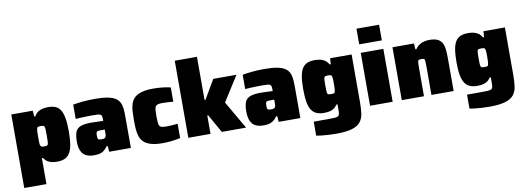

<svg xmlns="http://www.w3.org/2000/svg" viewBox="-69 -1180 4984 1823"><g transform="rotate(-10 2423.5 -268.5)"><path d="M44 199V-510H251L255 -453H266Q281 -480 302 -494Q323 -508 348.5 -513Q374 -518 400 -518Q440 -518 469 -506.5Q498 -495 517 -466Q536 -437 545 -386Q554 -335 554 -257Q554 -179 545 -128Q536 -77 516.5 -47.5Q497 -18 467.5 -5.5Q438 7 397 7Q373 7 349.5 3Q326 -1 305.5 -13.5Q285 -26 268 -51H258V199ZM299 -157Q315 -157 323.5 -159Q332 -161 335.5 -170Q339 -179 340 -199Q341 -219 341 -255Q341 -291 340 -311Q339 -331 335.5 -340Q332 -349 323.5 -351Q315 -353 299 -353Q281 -353 272.5 -349.5Q264 -346 261 -329Q259 -317 258.5 -299.5Q258 -282 258 -255Q258 -227 258.5 -209Q259 -191 260 -183Q264 -164 273 -160.5Q282 -157 299 -157Z M750 8Q704 8 673.5 -8Q643 -24 627.5 -59Q612 -94 612 -149Q612 -206 625 -239.5Q638 -273 674 -287.5Q710 -302 777 -302Q785 -302 798.5 -301.5Q812 -301 829 -300.5Q846 -300 862.5 -299.5Q879 -299 893 -298V-315Q893 -335 889.5 -346Q886 -357 876 -361.5Q866 -366 844.5 -367Q823 -368 787 -368Q763 -368 737.5 -367Q712 -366 687 -365Q662 -364 639 -362V-500Q677 -507 731.5 -512.5Q786 -518 853 -518Q925 -518 972 -509Q1019 -500 1046.5 -482.5Q1074 -465 1087 -439Q1100 -413 1103.5 -379Q1107 -345 1107 -302V0H898L894 -56H884Q863 -27 841.5 -13Q820 1 797.5 4.5Q775 8 750 8ZM851 -129Q863 -129 870 -131Q877 -133 882 -137.5Q887 -142 889 -148Q892 -155 892.5 -165Q893 -175 893 -188V-215H853Q833 -215 823.5 -212Q814 -209 811.5 -199Q809 -189 809 -168Q809 -154 811 -145Q813 -136 822 -132.5Q831 -129 851 -129Z M1415 8Q1347 8 1303 -4.5Q1259 -17 1234 -40Q1209 -63 1198 -95Q1187 -127 1184 -167.5Q1181 -208 1181 -254Q1181 -300 1183.5 -340.5Q1186 -381 1197 -413.5Q1208 -446 1233 -469.5Q1258 -493 1302 -505.5Q1346 -518 1415 -518Q1459 -518 1500 -513.5Q1541 -509 1580 -500V-362Q1562 -364 1532 -366Q1502 -368 1475 -368Q1448 -368 1432.5 -364Q1417 -360 1409.5 -348.5Q1402 -337 1400 -314.5Q1398 -292 1398 -255Q1398 -218 1400 -195.5Q1402 -173 1409 -161.5Q1416 -150 1431.5 -146Q1447 -142 1475 -142Q1498 -142 1528.5 -144Q1559 -146 1584 -149V-11Q1543 -2 1499.5 3Q1456 8 1415 8Z M1661 0V-743H1875V-327H1884L1991 -510H2215L2062 -269L2218 0H1984L1884 -177H1875V0Z M2384 8Q2338 8 2307.5 -8Q2277 -24 2261.5 -59Q2246 -94 2246 -149Q2246 -206 2259 -239.5Q2272 -273 2308 -287.5Q2344 -302 2411 -302Q2419 -302 2432.5 -301.5Q2446 -301 2463 -300.5Q2480 -300 2496.5 -299.5Q2513 -299 2527 -298V-315Q2527 -335 2523.5 -346Q2520 -357 2510 -361.5Q2500 -366 2478.5 -367Q2457 -368 2421 -368Q2397 -368 2371.5 -367Q2346 -366 2321 -365Q2296 -364 2273 -362V-500Q2311 -507 2365.5 -512.5Q2420 -518 2487 -518Q2559 -518 2606 -509Q2653 -500 2680.5 -482.5Q2708 -465 2721 -439Q2734 -413 2737.5 -379Q2741 -345 2741 -302V0H2532L2528 -56H2518Q2497 -27 2475.5 -13Q2454 1 2431.5 4.5Q2409 8 2384 8ZM2485 -129Q2497 -129 2504 -131Q2511 -133 2516 -137.5Q2521 -142 2523 -148Q2526 -155 2526.5 -165Q2527 -175 2527 -188V-215H2487Q2467 -215 2457.5 -212Q2448 -209 2445.5 -199Q2443 -189 2443 -168Q2443 -154 2445 -145Q2447 -136 2456 -132.5Q2465 -129 2485 -129Z M3050 206Q3017 206 2981 204Q2945 202 2913.5 198.5Q2882 195 2860 191V56Q2882 56 2903.5 56Q2925 56 2947 56Q2969 56 2991 56Q3036 56 3060.5 54.5Q3085 53 3095.5 46Q3106 39 3108.5 23.5Q3111 8 3111 -20V-67H3101Q3084 -42 3063.5 -29.5Q3043 -17 3020 -13Q2997 -9 2972 -9Q2931 -9 2901.5 -21Q2872 -33 2852.5 -61.5Q2833 -90 2824 -139.5Q2815 -189 2815 -265Q2815 -341 2824 -390.5Q2833 -440 2852 -467.5Q2871 -495 2900 -506.5Q2929 -518 2969 -518Q2996 -518 3021 -513Q3046 -508 3067 -494Q3088 -480 3103 -453H3114L3118 -510H3325V-55Q3325 9 3318.5 57.5Q3312 106 3286 139Q3260 172 3204.5 189Q3149 206 3050 206ZM3070 -173Q3090 -173 3098 -177Q3106 -181 3108 -198Q3110 -210 3110.5 -225.5Q3111 -241 3111 -263Q3111 -284 3111 -299.5Q3111 -315 3109 -325Q3107 -345 3098.5 -349Q3090 -353 3070 -353Q3054 -353 3045.5 -351Q3037 -349 3033.5 -341Q3030 -333 3029 -314.5Q3028 -296 3028 -263Q3028 -230 3029 -211.5Q3030 -193 3033.5 -185Q3037 -177 3045.5 -175Q3054 -173 3070 -173Z M3413 -592V-743H3631V-592ZM3413 0V-510H3631V0Z M3719 0V-510H3926L3930 -453H3940Q3958 -480 3981.5 -494Q4005 -508 4029.5 -513Q4054 -518 4074 -518Q4123 -518 4152 -505Q4181 -492 4195.5 -466.5Q4210 -441 4214.5 -404Q4219 -367 4219 -319V0H4005V-269Q4005 -300 4004 -317Q4003 -334 4000 -341.5Q3997 -349 3989.5 -350.5Q3982 -352 3970 -352Q3957 -352 3949 -350.5Q3941 -349 3938 -341.5Q3935 -334 3934 -317Q3933 -300 3933 -269V0Z M4528 206Q4495 206 4459 204Q4423 202 4391.5 198.5Q4360 195 4338 191V56Q4360 56 4381.5 56Q4403 56 4425 56Q4447 56 4469 56Q4514 56 4538.5 54.5Q4563 53 4573.5 46Q4584 39 4586.5 23.5Q4589 8 4589 -20V-67H4579Q4562 -42 4541.5 -29.5Q4521 -17 4498 -13Q4475 -9 4450 -9Q4409 -9 4379.5 -21Q4350 -33 4330.5 -61.5Q4311 -90 4302 -139.5Q4293 -189 4293 -265Q4293 -341 4302 -390.5Q4311 -440 4330 -467.5Q4349 -495 4378 -506.5Q4407 -518 4447 -518Q4474 -518 4499 -513Q4524 -508 4545 -494Q4566 -480 4581 -453H4592L4596 -510H4803V-55Q4803 9 4796.5 57.5Q4790 106 4764 139Q4738 172 4682.5 189Q4627 206 4528 206ZM4548 -173Q4568 -173 4576 -177Q4584 -181 4586 -198Q4588 -210 4588.5 -225.5Q4589 -241 4589 -263Q4589 -284 4589 -299.5Q4589 -315 4587 -325Q4585 -345 4576.5 -349Q4568 -353 4548 -353Q4532 -353 4523.5 -351Q4515 -349 4511.5 -341Q4508 -333 4507 -314.5Q4506 -296 4506 -263Q4506 -230 4507 -211.5Q4508 -193 4511.5 -185Q4515 -177 4523.5 -175Q4532 -173 4548 -173Z"/></g></svg>

Font: Saira Thin Black
Style: Regular
Weight: 900
Version: Version 1.101